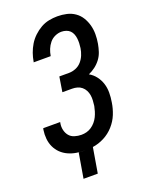

<svg xmlns="http://www.w3.org/2000/svg" viewBox="-164 -827 828 1064"><g transform="rotate(-20 250.0 -295.0)"><path d="M223 153H139L164 6Q173 7 182 7.5Q191 8 201 8H203Q176 8 151 4Q126 0 103 -10.5Q80 -21 62.5 -38Q45 -55 34.5 -77.5Q24 -100 21.5 -126Q19 -152 23 -178L25 -187H125L124 -182Q120 -161 124.5 -141Q129 -121 141 -106.5Q153 -92 172.5 -86Q192 -80 212 -80Q228 -80 243 -84Q258 -88 271.5 -97Q285 -106 296 -119Q307 -132 314 -146.5Q321 -161 325.5 -176Q330 -191 333 -206Q335 -222 336 -238Q337 -254 334.5 -269Q332 -284 325 -297.5Q318 -311 306.5 -320.5Q295 -330 280.5 -334Q266 -338 250 -338H193L207 -426H264Q284 -426 304 -434Q324 -442 338 -458Q352 -474 360 -493.5Q368 -513 371 -533Q373 -547 373.5 -561Q374 -575 372.5 -589Q371 -603 366 -615.5Q361 -628 352 -637Q343 -646 329.5 -650.5Q316 -655 302 -655Q283 -655 264 -646.5Q245 -638 232 -622Q219 -606 211.5 -587.5Q204 -569 201 -550L200 -548H100L101 -551Q105 -576 113.5 -600Q122 -624 135.5 -646.5Q149 -669 169 -688Q189 -707 212 -720Q235 -733 260 -738Q285 -743 310 -743Q338 -743 364.5 -737Q391 -731 412.5 -716Q434 -701 447.5 -679Q461 -657 468 -631.5Q475 -606 475 -578Q475 -550 470 -522Q466 -500 459 -478.5Q452 -457 438 -438Q424 -419 405 -404.5Q386 -390 365 -381Q388 -368 404 -347Q420 -326 428 -301Q436 -276 436 -248Q436 -220 431 -191Q426 -157 412.5 -123.5Q399 -90 374 -62Q349 -34 316 -17Q283 0 248 5Z"/></g></svg>

Font: Iosevka Semibold
Style: Italic
Weight: 600
Italic angle: -9°
Monospace: yes
Designer: Belleve Invis
Foundry: Belleve Invis
Version: Version 32.5.0; ttfautohint (v1.8.4)